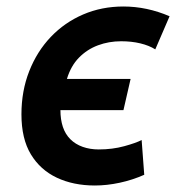

<svg xmlns="http://www.w3.org/2000/svg" viewBox="-20 -558 542 591"><path d="M272 13Q206 13 155 -11Q104 -35 75 -83Q46 -131 46 -206Q46 -278 70 -339Q94 -400 136.5 -444.5Q179 -489 236 -513.5Q293 -538 360 -538Q396 -538 431.5 -530.5Q467 -523 502 -508L458 -406Q439 -418 412 -424.5Q385 -431 353 -431Q315 -431 281.5 -418.5Q248 -406 223 -380.5Q198 -355 186 -315H382L360 -219H166Q166 -219 166 -219Q166 -219 166 -219Q166 -190 173.5 -167.5Q181 -145 196.5 -129.5Q212 -114 234.5 -106Q257 -98 284 -98Q326 -98 362.5 -108Q399 -118 416 -127L424 -20Q388 -4 348.5 4.5Q309 13 272 13Z"/></svg>

Font: Ubuntu Sans
Style: Bold Italic
Weight: 700
Italic angle: -13.5°
Designer: Dalton Maag Ltd
Foundry: Dalton Maag Ltd
Version: Version 1.006